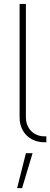

<svg xmlns="http://www.w3.org/2000/svg" viewBox="-20 -727 257 981"><path d="M207 -30.3H216.8V0H207Q171.4 0 142.3 -15.6Q113.3 -31.2 96.7 -60.3Q80.1 -89.4 80.1 -127.9V-707H112.3V-127.9Q112.3 -98.6 125 -76.4Q137.7 -54.2 159.4 -42.2Q181.2 -30.3 207 -30.3ZM112.3 55.7H146.5L92.8 234.4H67.4Z"/></svg>

Font: Pretendard GOV Thin
Style: Regular
Weight: 100
Designer: Base glyphs from Inter by Rasmus Andersson; Hangeul glyphs from Noto Sans CJK(Source Han Sans) by Jang Soo-young and Kan
Foundry: Kil Hyung-jin
Version: Version 1.309